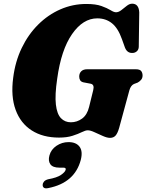

<svg xmlns="http://www.w3.org/2000/svg" viewBox="-20 -734 793 1041"><path d="M448 -712.5Q499.5 -712.5 530.5 -701.2Q561.5 -690 579.5 -678.8Q597.5 -667.5 609 -667.5Q623 -667.5 637.8 -679Q652.5 -690.5 667.2 -702.2Q682 -714 696.5 -714Q732.5 -714 735 -667L732.5 -488Q733.5 -468 724.2 -458.2Q715 -448.5 701.5 -447Q670 -444 657.5 -476L641 -522Q620 -581.5 586.8 -608Q553.5 -634.5 507.5 -634.5Q430 -634.5 370.8 -549.2Q311.5 -464 290 -306.5Q277 -218.5 283 -167Q289 -115.5 310.5 -93.2Q332 -71 364 -71Q397.5 -71 425 -91Q452.5 -111 463 -154L485.5 -245.5Q493 -275.5 472 -280L432.5 -287.5Q419.5 -290.5 414.5 -299Q409.5 -307.5 409.5 -319Q409.5 -336.5 420.5 -347.5Q431.5 -358.5 453 -358.5H715.5Q738 -358.5 745.5 -348.8Q753 -339 753 -324.5Q753 -310.5 744.8 -301Q736.5 -291.5 726 -286L706 -278.5Q689 -270.5 681.5 -244.5L626 -40.5Q617.5 -11 606.5 1.2Q595.5 13.5 576.5 13.5Q560.5 13.5 537.5 3.2Q514.5 -7 492.2 -17.2Q470 -27.5 456 -27.5Q443.5 -27.5 423.5 -17.5Q403.5 -7.5 373.2 2.2Q343 12 300 12Q212.5 12 152 -26.8Q91.5 -65.5 64.8 -138.2Q38 -211 51.5 -312.5Q62.5 -400.5 97.8 -473.8Q133 -547 186.8 -600.5Q240.5 -654 307.2 -683.2Q374 -712.5 448 -712.5ZM302.5 175Q266 175 253 156.5Q240 138 248 109Q256.5 76.5 286.2 56.5Q316 36.5 351.5 36.5Q392.5 36.5 411.2 61.2Q430 86 418 133Q385 257 243 285.5Q225.5 289.5 218 283.8Q210.5 278 211.5 267.5Q212 258 219 250Q226 242 241 238Q288.5 229.5 310.5 214.5Q332.5 199.5 336 186.5Q339 175 324 175Z"/></svg>

Font: Fraunces 72pt S050 Black
Style: Italic
Weight: 900
Italic angle: -16°
Version: Version 1.000; ttfautohint (v1.8.3)